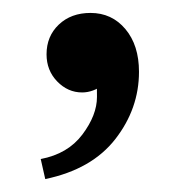

<svg xmlns="http://www.w3.org/2000/svg" viewBox="-20 -135 288 297"><path d="M50 142 43 111Q85 103 107.5 73Q130 43 130 15Q130 -5 129.5 -15.5Q129 -26 126 -33Q131 -33 141.5 -33Q152 -33 156 -33Q156 -16 140 -4Q124 8 107 8Q85 8 68.5 -9Q52 -26 52 -51Q52 -79 71 -97Q90 -115 120 -115Q153 -115 174 -90Q195 -65 195 -24Q195 33 158.5 80Q122 127 50 142Z"/></svg>

Font: Lisu Bosa Light
Style: Regular
Weight: 300
Designer: David Morse, Annie Olsen, Victor Gaultney, Frank Grießhammer (Latin)
Foundry: SIL International
Version: Version 2.000